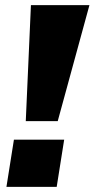

<svg xmlns="http://www.w3.org/2000/svg" viewBox="-20 -725 367 745"><path d="M80 -255 100 -705H327L204 -255ZM5 0 34 -183H229L200 0Z"/></svg>

Font: Nunito Sans 9pt Black
Style: Italic
Weight: 900
Italic angle: -9°
Version: Version 3.101;gftools[0.9.27]